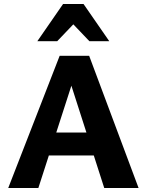

<svg xmlns="http://www.w3.org/2000/svg" viewBox="-20 -936 731 956"><path d="M499 0 314 -576H357L171 0H21L277 -658H424L670 0ZM137 -162 179 -276H473L532 -162ZM425 -731 321 -840 294 -916H396L524 -731ZM166 -731 294 -916H396L370 -841L265 -731Z"/></svg>

Font: Ysabeau Office ExtraBold
Style: Regular
Weight: 800
Designer: Christian Thalmann (Catharsis Fonts)
Version: Version 2.001;gftools[0.9.30]; featfreeze: tnum,lnum,ss02